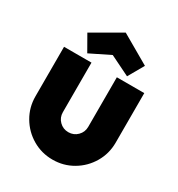

<svg xmlns="http://www.w3.org/2000/svg" viewBox="-176 -846 900 970"><g transform="rotate(30 274.0 -360.5)"><path d="M40 -224V-513H200V-224Q200 -193 221.5 -171.5Q243 -150 274 -150Q305 -150 326.5 -171.5Q348 -193 348 -224V-513H508V-224Q508 -160 476.5 -106.5Q445 -53 391.5 -21.5Q338 10 274 10Q210 10 156.5 -21.5Q103 -53 71.5 -106.5Q40 -160 40 -224ZM106 -634 274 -731 442 -634 390 -543 274 -600 158 -543Z"/></g></svg>

Font: Lineal Heavy
Style: Regular
Weight: 900
Designer: Created by Frank Adebiaye with contributions from Anton Moglia & Ariel Martín Pérez
Created by Frank ADEBIAYE with FontF
Foundry: Velvetyne Type Foundry
Version: Version 2.000